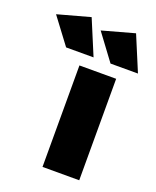

<svg xmlns="http://www.w3.org/2000/svg" viewBox="-276 -832 743 914"><g transform="rotate(20 95.5 -375.0)"><path d="M238 -514V0H52V-514ZM188 -573 90 -705 253 -750 327 -573ZM-37 -573 -136 -705 28 -750 102 -573Z"/></g></svg>

Font: Livvic Black
Style: Regular
Weight: 900
Designer: Jacques Le Bailly, Baron von Fonthausen
Version: Version 1.001; ttfautohint (v1.8.2)